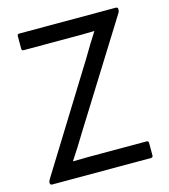

<svg xmlns="http://www.w3.org/2000/svg" viewBox="-100 -735 717 815"><g transform="rotate(-15 258.0 -327.5)"><path d="M29 0Q20 0 20 -9V-11Q20 -14 21.5 -17Q23 -20 24 -23L308 -481Q323 -507 338.5 -532Q354 -557 370 -582V-583Q343 -582 315.5 -582Q288 -582 261 -582H60Q51 -582 51 -591V-646Q51 -655 60 -655H484Q493 -655 493 -646V-644Q493 -638 490 -632L207 -179Q191 -152 174 -125.5Q157 -99 140 -73V-72Q171 -73 200.5 -73Q230 -73 260 -73H463Q472 -73 472 -64V-9Q472 0 463 0Z"/></g></svg>

Font: Sofia Sans Semi Condensed
Style: Regular
Weight: 400
Designer: Botio Nikoltchev, Ani Petrova
Foundry: lettersoup
Version: Version 4.100; ttfautohint (v1.8.4.7-5d5b)